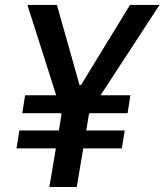

<svg xmlns="http://www.w3.org/2000/svg" viewBox="-20 -747 657 767"><path d="M207.4 -727.3H89.5L204.5 -366.5H80.3L68.9 -294.7H221.6L225.9 -291.5L215.2 -225.9H57.5L45.8 -154.1H203.1L177.2 0H286.6L312.5 -154.1H466.6L478.3 -225.9H324.6L335.6 -292.6L339.1 -294.7H489.7L501.1 -366.5H381.7L617.2 -727.3H499.3L304 -408L297.9 -406.6Z"/></svg>

Font: Margiela Sans Medium
Style: Italic
Weight: 500
Italic angle: -9.39999°
Designer: Stefan Endress, Andreas Faust
Version: Version 1.100;FEAKit 1.0